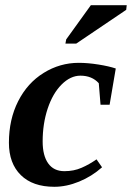

<svg xmlns="http://www.w3.org/2000/svg" viewBox="-20 -715 512 745"><path d="M190.9 9.8Q106.9 9.8 60.8 -35.6Q14.6 -81.1 14.6 -161.1Q14.6 -251.5 50.5 -322.3Q86.4 -393.1 149.4 -432.1Q212.4 -471.2 285.6 -471.2Q320.8 -471.2 362.1 -464.6Q403.3 -458 429.2 -449.2L405.3 -308.6H370.1L363.3 -392.1Q336.9 -421.4 292 -421.4Q253.4 -421.4 219 -387Q184.6 -352.5 165 -293.7Q145.5 -234.9 145.5 -166Q145.5 -111.3 167 -81.1Q188.5 -50.8 230 -50.8Q266.6 -50.8 296.6 -64Q326.7 -77.1 354.5 -96.7L376 -65.9Q335.9 -30.3 286.9 -10.3Q237.8 9.8 190.9 9.8ZM233.9 -545.9 236.8 -562 332.5 -694.8H471.7L469.7 -676.8L275.9 -545.9Z"/></svg>

Font: Tinos
Style: Bold Italic
Weight: 700
Italic angle: -16.333°
Designer: Steve Matteson
Foundry: Monotype Imaging Inc.
Version: Version 1.23